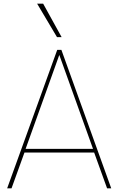

<svg xmlns="http://www.w3.org/2000/svg" viewBox="-20 -1020 642 1040"><path d="M313.8 -818.8H288.8L181.2 -1000H213.8ZM560 0 490 -193.8H112.5L42.5 0H18.8L290 -750H312.5L582.5 0ZM118.8 -213.8H483.8L301.2 -722.5Z"/></svg>

Font: Now Thin
Style: Regular
Weight: 250
Designer: Alfredo Marco Pradil
Foundry: Alfredo Marco Pradil
Version: Version 1.002;PS 001.002;hotconv 1.0.88;makeotf.lib2.5.64775